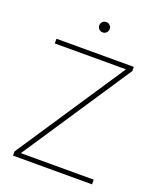

<svg xmlns="http://www.w3.org/2000/svg" viewBox="-160 -981 891 1078"><g transform="rotate(20 286.0 -442.0)"><path d="M50 0V-25L491 -688L504 -672H55V-700H517V-675L78 -15L69 -28H522V0ZM286 -822Q273 -822 264 -831Q255 -840 255 -853Q255 -866 264 -875Q273 -884 286 -884Q299 -884 308 -875Q317 -866 317 -853Q317 -840 308 -831Q299 -822 286 -822Z"/></g></svg>

Font: Fustat ExtraLight
Style: Regular
Weight: 250
Designer: Mohamed Gaber, Khaled Hosny, Laura Garcia Mut
Foundry: Kief Type Foundry, Alif Type Foundry, Hard Type Foundry
Version: Version 1.007